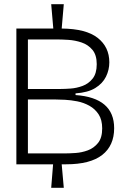

<svg xmlns="http://www.w3.org/2000/svg" viewBox="-20 -789 598 915"><path d="M58 -6V-653H234L224 -769H284L274 -653Q390 -652 445.5 -608.5Q501 -565 501 -492Q501 -456 485 -423.5Q469 -391 434 -369.5Q399 -348 340 -344V-336Q524 -323 524 -178Q524 -95 467 -50.5Q410 -6 295 -6H274L284 106H224L233 -6ZM113 -365H270Q288 -365 316.5 -367Q345 -369 373.5 -379.5Q402 -390 421.5 -414.5Q441 -439 441 -483Q441 -527 420.5 -551.5Q400 -576 369 -586.5Q338 -597 306 -599Q274 -601 251 -601H113ZM113 -58H294Q312 -58 341 -60Q370 -62 398.5 -72.5Q427 -83 447 -107.5Q467 -132 467 -177Q467 -218 450 -244Q433 -270 406 -285Q379 -300 348.5 -306Q318 -312 289.5 -313.5Q261 -315 241 -315H113Z"/></svg>

Font: Bricolage Grotesque 48pt ExtraLight
Style: Regular
Weight: 200
Designer: Mathieu Triay
Foundry: Atelier Triay
Version: Version 1.000; ttfautohint (v1.8.4.7-5d5b);gftools[0.9.32]